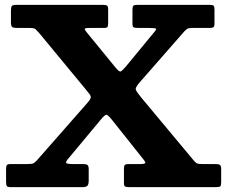

<svg xmlns="http://www.w3.org/2000/svg" viewBox="-20 -770 935 790"><path d="M5 -23.5V-74.5Q5 -86.5 8.2 -90.8Q11.5 -95 23.5 -95H93.5Q112.5 -95 118.5 -98.5Q124.5 -102 133 -111.5L335 -341.5Q349 -356.5 352.2 -364.5Q355.5 -372.5 349.8 -380.8Q344 -389 331 -404.5L140 -635.5Q131.5 -645 126 -650Q120.5 -655 100.5 -655H50.5Q35.5 -655 30.2 -658.8Q25 -662.5 25 -678.5V-725Q25 -740.5 28.5 -745.2Q32 -750 47.5 -750H402.5Q415 -750 420 -747.2Q425 -744.5 425 -731V-675.5Q425 -663 422.2 -659Q419.5 -655 407.5 -655H348.5Q327.5 -655 328.5 -650.2Q329.5 -645.5 338 -635.5L455 -492.5Q470.5 -473.5 476.5 -476Q482.5 -478.5 498.5 -497L613.5 -636.5Q624.5 -649 621.8 -652Q619 -655 593.5 -655H547.5Q534 -655 529.5 -657.8Q525 -660.5 525 -674V-729Q525 -742.5 528.5 -746.2Q532 -750 545 -750H843Q855 -750 858.8 -746.5Q862.5 -743 862.5 -730V-674Q862.5 -661 858.2 -658Q854 -655 841.5 -655H773Q757 -655 751.5 -652Q746 -649 739 -641.5L555 -431.5Q535.5 -409.5 539 -400.5Q542.5 -391.5 560.5 -369.5L773.5 -114Q782 -103.5 787.8 -99.2Q793.5 -95 814 -95H867Q879.5 -95 884.8 -91.5Q890 -88 890 -75V-20.5Q890 -7 886.5 -3.5Q883 0 869.5 0H512Q499 0 494.5 -2.8Q490 -5.5 490 -18V-75.5Q490 -87.5 493.5 -91.2Q497 -95 509 -95H557Q580.5 -95 578 -101.8Q575.5 -108.5 567.5 -117.5L439 -279Q424 -297 418 -297.8Q412 -298.5 397 -280.5L261.5 -118Q251 -106 252 -100.5Q253 -95 280.5 -95H322Q335 -95 340 -91Q345 -87 345 -73.5V-28Q345 -11.5 339.8 -5.8Q334.5 0 319.5 0H24.5Q11 0 8 -4.5Q5 -9 5 -23.5Z"/></svg>

Font: Besley*
Style: Bold
Weight: 700
Designer: Owen Earl
Foundry: indestructible type*
Version: Version 2.000; ttfautohint (v1.8.3)